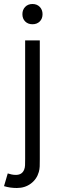

<svg xmlns="http://www.w3.org/2000/svg" viewBox="-45 -730 299 959"><path d="M153.8 65.4Q153.8 86.4 153.3 101.1Q152.8 115.7 148.9 128.9Q138.7 165 109.1 187Q79.6 209 39.1 209Q4.4 209 -24.9 199.7L-6.3 136.2Q2.4 139.2 12.9 141.4Q23.4 143.6 34.2 143.6Q65.4 143.6 75.7 117.2Q79.6 107.9 80.1 95.5Q80.6 83 80.6 63V-528.3H153.8ZM117.2 -710Q139.6 -710 153.6 -695.6Q167.5 -681.2 167.5 -659.2Q167.5 -636.7 153.6 -622.8Q139.6 -608.9 117.2 -608.9Q94.7 -608.9 80.8 -622.8Q66.9 -636.7 66.9 -659.2Q66.9 -681.2 80.8 -695.6Q94.7 -710 117.2 -710Z"/></svg>

Font: Gidole
Style: Regular
Weight: 400
Version: Version 2.100; ttfautohint (v1.8.4.7-5d5b)